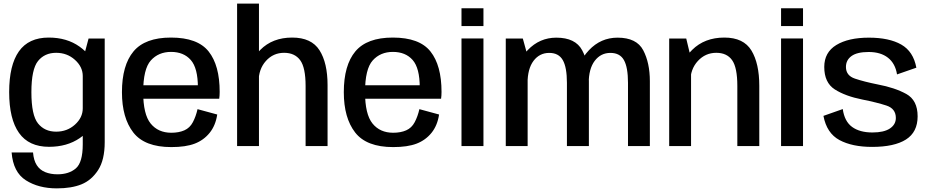

<svg xmlns="http://www.w3.org/2000/svg" viewBox="-20 -805 5122 1058"><path d="M293 233Q374.5 233 429.5 210.5Q484.5 188 520.8 132Q557 76 557 -21.5V-592.5H468L436 -472.5V-9.5Q436 90 398 122.8Q360 155.5 296.5 155.5Q259 155.5 229.2 143.5Q199.5 131.5 182.5 105Q165.5 78.5 162 35H44Q52.5 144 122.5 188.5Q192.5 233 293 233ZM250 4Q349.5 4 419.5 -44Q489.5 -92 489.5 -148.5L436 -208Q436 -157 393 -118.2Q350 -79.5 289.5 -79.5Q226 -79.5 189.5 -124.8Q153 -170 153 -297Q153 -423.5 189.5 -468.8Q226 -514 289.5 -514Q350 -514 393 -475.2Q436 -436.5 436 -386L489 -442.5Q489 -497.5 418.8 -547.8Q348.5 -598 248.5 -598Q138 -598 84.2 -522Q30.5 -446 30.5 -297.5Q30.5 -149 84.8 -72.5Q139 4 250 4Z M924 5.5V-73.5Q851.5 -73.5 810.2 -124.2Q769 -175 769 -297Q769 -425 811.2 -472Q853.5 -519 922.5 -519Q992 -519 1031.2 -474.5Q1070.5 -430 1070.5 -323L1076 -335H756.5V-261H1188Q1190.5 -277.5 1190.5 -298.5Q1190.5 -444.5 1129.8 -521.2Q1069 -598 922 -598Q779.5 -598 715.8 -521.8Q652 -445.5 652 -297Q652 -155.5 714.5 -75Q777 5.5 924 5.5ZM924 -73.5V5.5Q1003.5 5.5 1053 -13.5Q1102.5 -32.5 1135.2 -73Q1168 -113.5 1177 -174L1068.5 -203.5Q1059.5 -163.5 1042.8 -131.8Q1026 -100 995.8 -86.8Q965.5 -73.5 924 -73.5Z M1286.5 0H1407V-785H1286.5ZM1664 0H1785V-336Q1785 -458.5 1740.5 -528.2Q1696 -598 1590 -598Q1481.5 -598 1414.2 -530Q1347 -462 1347 -388L1405 -354.5Q1405 -424 1445.2 -469Q1485.5 -514 1545.5 -514Q1604 -514 1634 -473.5Q1664 -433 1664 -331Z M2146.5 5.5V-73.5Q2074 -73.5 2032.8 -124.2Q1991.5 -175 1991.5 -297Q1991.5 -425 2033.8 -472Q2076 -519 2145 -519Q2214.5 -519 2253.8 -474.5Q2293 -430 2293 -323L2298.5 -335H1979V-261H2410.5Q2413 -277.5 2413 -298.5Q2413 -444.5 2352.2 -521.2Q2291.5 -598 2144.5 -598Q2002 -598 1938.2 -521.8Q1874.5 -445.5 1874.5 -297Q1874.5 -155.5 1937 -75Q1999.5 5.5 2146.5 5.5ZM2146.5 -73.5V5.5Q2226 5.5 2275.5 -13.5Q2325 -32.5 2357.8 -73Q2390.5 -113.5 2399.5 -174L2291 -203.5Q2282 -163.5 2265.2 -131.8Q2248.5 -100 2218.2 -86.8Q2188 -73.5 2146.5 -73.5Z M2523 0H2644V-593H2523ZM2523 -759.5V-661.5H2644V-759.5Z M2767 0H2887.5V-496.5L2861 -592.5H2767ZM3104 0H3225V-357.5Q3225 -458.5 3188 -528Q3151 -597.5 3045.5 -597.5Q2953.5 -597.5 2888 -529Q2822.5 -460.5 2822.5 -375L2887 -345.5Q2887 -426 2920 -469.8Q2953 -513.5 3006.5 -513.5Q3058.5 -513.5 3081.2 -473.8Q3104 -434 3104 -348.5ZM3440.5 0H3561V-357.5Q3561 -458.5 3524.5 -528Q3488 -597.5 3383 -597.5Q3290.5 -597.5 3225.2 -528.2Q3160 -459 3160 -375L3224 -345.5Q3224 -426 3257.2 -469.8Q3290.5 -513.5 3343.5 -513.5Q3396 -513.5 3418.2 -473.8Q3440.5 -434 3440.5 -348.5Z M3667.5 0H3788V-482L3761.5 -592.5H3667.5ZM4043 0H4164V-332Q4164 -455 4120.8 -526.5Q4077.5 -598 3971.5 -598Q3862.5 -598 3794 -530Q3725.5 -462 3725.5 -388L3784 -354.5Q3784 -424 3825.5 -469Q3867 -514 3927 -514Q3985.5 -514 4014.2 -473.5Q4043 -433 4043 -331Z M4284 0H4405V-593H4284ZM4284 -759.5V-661.5H4405V-759.5Z M4785.5 4.5Q4908 4.5 4972.2 -36.2Q5036.5 -77 5036.5 -164Q5036.5 -253 4973.5 -287.5Q4910.5 -322 4817.5 -339.5Q4740.5 -355 4691 -371.8Q4641.5 -388.5 4641.5 -436Q4641.5 -474 4672.2 -496.2Q4703 -518.5 4766.5 -518.5Q4833 -518.5 4873.2 -486.8Q4913.5 -455 4923 -395L5029.5 -432Q5013 -521.5 4946.2 -559.5Q4879.5 -597.5 4768 -597.5Q4655 -597.5 4588.5 -557Q4522 -516.5 4522 -436Q4522 -349.5 4580.2 -312.2Q4638.5 -275 4732 -256.5Q4812 -240.5 4864.2 -223.5Q4916.5 -206.5 4916.5 -155Q4916.5 -119 4883.8 -97Q4851 -75 4787.5 -75Q4717.5 -75 4675.5 -105.5Q4633.5 -136 4624 -204L4517.5 -166.5Q4535.5 -71 4605.8 -33.2Q4676 4.5 4785.5 4.5Z"/></svg>

Font: Anybody UltraCondensed Thin Medium
Style: Regular
Weight: 500
Version: Version 1.111